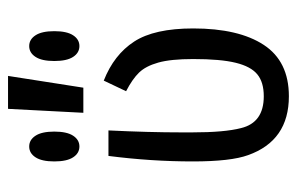

<svg xmlns="http://www.w3.org/2000/svg" viewBox="-150 -578 739 478"><g transform="rotate(-90 219.0 -338.5)"><path d="M128.9 -254.9V-229.5Q128.9 -148.4 139.6 -107.4Q153.3 -50.8 218.8 -50.8Q253.9 -50.8 273.4 -66.9Q293 -83 302.2 -120.6Q311.5 -158.2 311.5 -226.6Q311.5 -282.2 302.7 -313.5Q293.9 -344.7 277.8 -361.3Q261.7 -377.9 231.4 -393.6L257.8 -449.2Q322.3 -423.8 355 -373.5Q387.7 -323.2 387.7 -226.6Q387.7 -113.3 346.7 -50.8Q305.7 11.7 218.8 11.7Q108.4 11.7 72.3 -89.8Q56.6 -132.8 56.6 -227.5Q56.6 -331.1 70.3 -437.5H133.8Q128.9 -335.9 128.9 -254.9ZM269.5 -687.5 240.2 -500H177.7L187.5 -687.5ZM130.9 -572.3Q130.9 -541 120.6 -525.4Q110.4 -509.8 93.8 -509.8Q77.1 -509.8 66.9 -525.4Q56.6 -541 56.6 -572.3Q56.6 -603.5 66.9 -619.1Q77.1 -634.8 93.8 -634.8Q110.4 -634.8 120.6 -619.1Q130.9 -603.5 130.9 -572.3ZM380.9 -572.3Q380.9 -541 370.6 -525.4Q360.4 -509.8 343.8 -509.8Q327.1 -509.8 316.9 -525.4Q306.6 -541 306.6 -572.3Q306.6 -603.5 316.9 -619.1Q327.1 -634.8 343.8 -634.8Q360.4 -634.8 370.6 -619.1Q380.9 -603.5 380.9 -572.3Z"/></g></svg>

Font: Sudo Var
Style: Regular
Weight: 400
Monospace: yes
Designer: Jens Kutilek
Foundry: Jens Kutilek
Version: Version 0.065;FEAKit 1.0